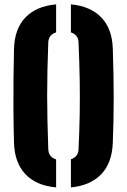

<svg xmlns="http://www.w3.org/2000/svg" viewBox="-20 -828 567 857"><path d="M42.5 -191Q40.5 -263.5 40 -334Q39.5 -404.5 40.2 -473.5Q41 -542.5 42.5 -610Q45 -699 93.2 -749.8Q141.5 -800.5 230.5 -808.5V-683.5Q196.5 -673 195.5 -638Q193 -574.5 191.8 -517Q190.5 -459.5 190.5 -403.5Q190.5 -347.5 191.8 -288.5Q193 -229.5 195.5 -163Q196.5 -127 230.5 -116.5V8.5Q141.5 0.5 93.2 -50.8Q45 -102 42.5 -191ZM296.5 8.5V-117Q328 -127.5 330.5 -160Q334.5 -243 335.8 -318.2Q337 -393.5 335.8 -471.2Q334.5 -549 330.5 -639Q330 -672 296.5 -683.5V-808.5Q384 -800.5 432.5 -749.8Q481 -699 483.5 -610Q485.5 -551 486.5 -497Q487.5 -443 487.5 -392Q487.5 -341 486.5 -291.2Q485.5 -241.5 483.5 -191Q480 -99 430.8 -49.2Q381.5 0.5 296.5 8.5Z"/></svg>

Font: Big Shoulders Stencil Text Thin Black
Style: Regular
Weight: 900
Version: Version 2.001